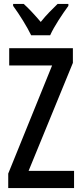

<svg xmlns="http://www.w3.org/2000/svg" viewBox="-20 -960 416 980"><path d="M139 -780H236C256 -825 299 -889 329 -930V-940H274C243 -909 220 -888 188 -848C158 -883 126 -918 101 -940H47V-930C80 -885 119 -822 139 -780ZM358 0V-88H126L352 -639V-714H27V-626H246L22 -74V0Z"/></svg>

Font: Noto Sans Gujarati ExtraCondensed Medium
Style: Regular
Weight: 500
Width: 2
Designer: Jelle Bosma - Monotype Design Team, Universal Thirst
Foundry: Monotype Imaging Inc.
Version: Version 2.106